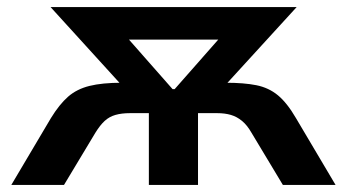

<svg xmlns="http://www.w3.org/2000/svg" viewBox="-20 -523 981 543"><path d="M12 0 124 -189Q148 -228 172.5 -249.5Q197 -271 233 -280Q269 -289 325 -289H381L345 -259L123 -503H819L596 -259L561 -289H618Q670 -289 705 -282Q740 -275 766 -253.5Q792 -232 817 -189L929 0H780L691 -148Q679 -169 664.5 -181Q650 -193 633 -198Q616 -203 594 -203H540V0H401V-203H348Q324 -203 306.5 -198Q289 -193 276 -181Q263 -169 250 -148L161 0ZM468 -271H474L636 -455L645 -411H296L306 -455Z"/></svg>

Font: Nunito Sans 6pt
Style: Bold
Weight: 700
Version: Version 3.101;gftools[0.9.27]